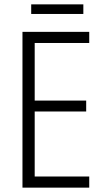

<svg xmlns="http://www.w3.org/2000/svg" viewBox="-20 -860 480 880"><path d="M389 0H83V-714H389V-663H139V-399H375V-349H139V-51H389ZM362 -840V-796H123V-840Z"/></svg>

Font: Noto Sans Condensed Light
Style: Regular
Weight: 300
Width: 3
Designer: Monotype Design Team
Foundry: Monotype Imaging Inc.
Version: Version 2.013; ttfautohint (v1.8.4.7-5d5b)